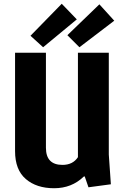

<svg xmlns="http://www.w3.org/2000/svg" viewBox="-20 -988 676 1020"><path d="M558 -708V-167L569 -9L450 7L430 -51L425 -50Q361 12 267.5 12Q174 12 117 -37Q60 -86 60 -185V-708H224V-203Q224 -112 312 -112Q367 -112 394 -153V-708ZM308 -968 388 -885 209 -737 142 -798ZM508 -965 587 -878 402 -737 338 -801Z"/></svg>

Font: Magra
Style: Bold
Weight: 600
Designer: Viviana Monsalve
Foundry: Viviana Monsalve
Version: Version 1.001